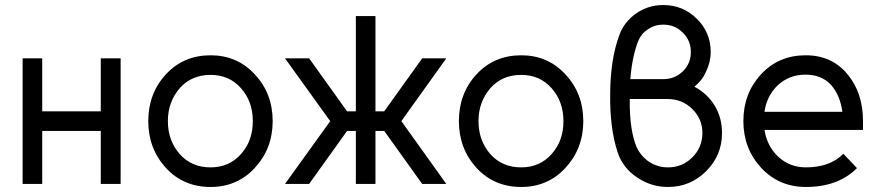

<svg xmlns="http://www.w3.org/2000/svg" viewBox="-20 -732 3484 764"><path d="M70 0H148V-211H381V0H460V-500H381V-289H148V-500H70Z M818 -512Q710 -512 640 -436Q570 -360 570 -250Q570 -141 640 -64Q710 12 818 12Q924 12 994 -64Q1065 -141 1065 -250Q1065 -360 994 -436Q924 -512 818 -512ZM818 -434Q892 -434 939 -381Q986 -328 986 -250Q986 -211 974.5 -178.5Q963 -146 939 -119Q892 -66 818 -66Q742 -66 695 -119Q648 -173 648 -250Q648 -289 660 -321.5Q672 -354 695 -381Q742 -434 818 -434Z M1114 -500 1294 -250 1114 0H1210L1389 -250L1210 -500ZM1756 -500H1660L1481 -250L1660 0H1756L1577 -250ZM1396 -668V-289H1316V-211H1396V0H1474V-211H1554V-289H1474V-668Z M2054 -512Q1946 -512 1876 -436Q1806 -360 1806 -250Q1806 -141 1876 -64Q1946 12 2054 12Q2160 12 2230 -64Q2301 -141 2301 -250Q2301 -360 2230 -436Q2160 -512 2054 -512ZM2054 -434Q2128 -434 2175 -381Q2222 -328 2222 -250Q2222 -211 2210.5 -178.5Q2199 -146 2175 -119Q2128 -66 2054 -66Q1978 -66 1931 -119Q1884 -173 1884 -250Q1884 -289 1896 -321.5Q1908 -354 1931 -381Q1978 -434 2054 -434Z M2619 -712Q2560 -712 2512 -679Q2463 -645 2444 -591Q2409 -497 2408 -360Q2407 -290 2414.5 -231.5Q2422 -173 2438 -125Q2459 -63 2515 -26Q2571 12 2638 12Q2727 12 2790 -51Q2853 -114 2853 -202Q2853 -265 2823 -313Q2808 -337 2788 -355.5Q2768 -374 2743 -387Q2758 -399 2769.5 -413.5Q2781 -428 2789 -446Q2808 -485 2808 -525Q2808 -603 2753 -657Q2698 -712 2619 -712ZM2619 -634Q2666 -634 2697 -602Q2729 -571 2729 -525Q2729 -479 2697 -448Q2665 -417 2618 -417H2488Q2492 -465 2500.5 -504Q2509 -543 2520 -570Q2526 -584 2535.5 -595.5Q2545 -607 2559 -616Q2586 -634 2619 -634ZM2486 -338H2636Q2694 -338 2734 -299Q2775 -259 2775 -203Q2775 -146 2735 -106Q2695 -66 2638 -66Q2597 -66 2563 -88Q2547 -99 2534.5 -113.5Q2522 -128 2514 -145Q2500 -176 2492.5 -225Q2485 -274 2486 -338Z M3414 -215V-250Q3414 -363 3352 -437Q3290 -512 3186 -512Q3078 -512 3008 -436Q2938 -360 2938 -250Q2938 -141 3009 -64Q3080 12 3187 12Q3315 12 3390 -63L3336 -120Q3282 -66 3187 -66Q3122 -66 3076 -109Q3054 -130 3040.5 -156.5Q3027 -183 3022 -215ZM3185 -435Q3249 -435 3287 -394Q3323 -353 3332 -287H3022Q3031 -350 3074 -392Q3120 -435 3185 -435Z"/></svg>

Font: Unageo
Style: Regular
Weight: 400
Designer: Richard Sepsi
Foundry: Richard Sepsi
Version: Version 2.000